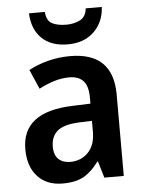

<svg xmlns="http://www.w3.org/2000/svg" viewBox="-54 -803 644 856"><g transform="rotate(-5 268.0 -374.5)"><path d="M274 -553Q466 -553 466 -364V0H379L357 -74H354Q323 -31 287 -10.5Q251 10 192 10Q121 10 80 -34.5Q39 -79 39 -157Q39 -323 263 -331L346 -334V-361Q346 -413 324.5 -436Q303 -459 262 -459Q228 -459 194 -448.5Q160 -438 126 -420L88 -507Q126 -528 174 -540.5Q222 -553 274 -553ZM289 -255Q219 -252 190.5 -227Q162 -202 162 -158Q162 -119 182 -101Q202 -83 234 -83Q282 -83 314 -115.5Q346 -148 346 -209V-257ZM434 -759Q430 -690 385.5 -648Q341 -606 269 -606Q195 -606 153 -646.5Q111 -687 108 -759H179Q182 -719 206.5 -706.5Q231 -694 270 -694Q304 -694 331 -707.5Q358 -721 362 -759Z"/></g></svg>

Font: Noto Sans Devanagari SemiCondensed SemiBold
Style: Regular
Weight: 600
Width: 4
Designer: Jelle Bosma - Monotype Design Team
Foundry: Monotype Imaging Inc.
Version: Version 2.004; ttfautohint (v1.8.4.7-5d5b)